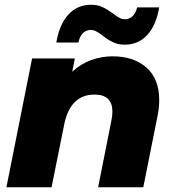

<svg xmlns="http://www.w3.org/2000/svg" viewBox="-20 -788 736 808"><path d="M650 -367Q650 -334 643 -300L583 0H393L449 -282Q453 -299 453 -318Q453 -390 378 -390Q328 -390 296 -359.5Q264 -329 251 -268L197 0H7L115 -542H295L284 -486Q319 -519 363 -535Q407 -551 454 -551Q543 -551 596.5 -503.5Q650 -456 650 -367ZM412 -638Q395 -651 384 -656.5Q373 -662 362 -662Q342 -662 328.5 -648Q315 -634 310 -609H217Q230 -686 268 -727Q306 -768 363 -768Q390 -768 410.5 -758.5Q431 -749 456 -731Q471 -719 482.5 -713Q494 -707 506 -707Q525 -707 538.5 -720.5Q552 -734 557 -757H650Q637 -681 599.5 -640.5Q562 -600 505 -600Q477 -600 456 -610Q435 -620 412 -638Z"/></svg>

Font: Montserrat Alternates ExtraBold
Style: Italic
Weight: 800
Italic angle: -11.3°
Designer: Julieta Ulanovsky
Foundry: Julieta Ulanovsky
Version: Version 7.200